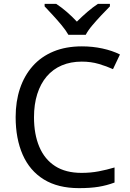

<svg xmlns="http://www.w3.org/2000/svg" viewBox="-20 -964 672 994"><path d="M403 -645Q346 -645 300 -625.5Q254 -606 222 -568.5Q190 -531 173 -477.5Q156 -424 156 -357Q156 -269 183.5 -204Q211 -139 265.5 -104Q320 -69 402 -69Q449 -69 491 -77Q533 -85 573 -97V-19Q533 -4 490.5 3Q448 10 389 10Q280 10 207 -35Q134 -80 97.5 -163Q61 -246 61 -358Q61 -439 83.5 -506Q106 -573 149.5 -622Q193 -671 257 -697.5Q321 -724 404 -724Q459 -724 510 -713Q561 -702 601 -682L565 -606Q532 -621 491.5 -633Q451 -645 403 -645ZM334 -784Q321 -807 299 -833.5Q277 -860 253 -886Q229 -912 211 -931V-944H271Q297 -927 325 -903Q353 -879 378 -852Q405 -879 433 -903Q461 -927 487 -944H549V-931Q530 -912 505.5 -886Q481 -860 458.5 -833.5Q436 -807 424 -784Z"/></svg>

Font: Noto Sans Oriya
Style: Regular
Weight: 400
Designer: Amélie Bonet and Sol Matas
Foundry: Google LLC
Version: Version 2.006